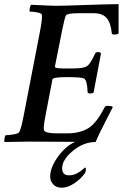

<svg xmlns="http://www.w3.org/2000/svg" viewBox="-27 -668 599 907"><path d="M210 166Q210 124 246.1 73.2Q282.2 22.5 328.1 2Q297.9 2 224.6 1.5Q151.4 1 113.3 1Q83 1 42.5 2Q2 2.9 -5.9 2.9Q-7.8 -1 -5.9 -13.2Q-3.9 -25.4 0 -29.3Q14.6 -29.3 37.6 -33.2Q60.5 -37.1 64.5 -44.9Q73.2 -60.5 85.9 -127L161.1 -515.6Q173.8 -580.1 170.9 -597.7Q169.9 -605.5 148.9 -609.4Q127.9 -613.3 113.3 -613.3Q111.3 -618.2 113.8 -629.9Q116.2 -641.6 120.1 -645.5Q217.8 -640.6 238.3 -640.6Q267.6 -640.6 380.4 -644.5Q493.2 -648.4 533.2 -648.4V-509.8Q528.3 -504.9 512.7 -504.9Q501 -504.9 501 -511.7Q496.1 -561.5 476.1 -583.5Q456.1 -605.5 417 -605.5H339.8Q291 -605.5 284.2 -594.7Q279.3 -586.9 267.6 -530.3L232.4 -353.5Q230.5 -344.7 270.5 -344.7H318.4Q369.1 -344.7 384.8 -356Q400.4 -367.2 421.9 -414.1Q424.8 -421.9 435.5 -421.9Q446.3 -421.9 450.2 -416L415 -230.5Q411.1 -226.6 398.4 -226.6Q386.7 -226.6 386.7 -234.4Q384.8 -288.1 370.1 -296.9Q358.4 -303.7 289.1 -303.7Q222.7 -303.7 220.7 -293L188.5 -125Q176.8 -65.4 180.7 -52.7Q187.5 -38.1 239.3 -38.1H291Q354.5 -38.1 396.5 -66.4Q432.6 -92.8 467.8 -162.1Q470.7 -168 482.4 -168Q502 -168 505.9 -162.1Q433.6 -22.5 424.8 2.9Q367.2 2.9 316.9 44.9Q266.6 86.9 266.6 127Q266.6 160.2 298.8 160.2Q318.4 160.2 335.4 151.4Q352.5 142.6 363.3 132.8Q374 123 375 123Q379.9 125 378.4 136.2Q377 147.5 374 150.4Q354.5 177.7 323.7 198.2Q293 218.8 263.7 218.8Q239.3 218.8 224.6 203.1Q210 187.5 210 166Z"/></svg>

Font: Crimson
Style: SemiboldItalic
Weight: 600
Italic angle: -11°
Version: Version 0.8 ; ttfautohint (v1.00) -l 8 -r 50 -G 200 -x 14 -D